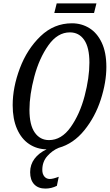

<svg xmlns="http://www.w3.org/2000/svg" viewBox="-20 -861 644 1121"><path d="M227 131Q227 155 239 169.5Q251 184 271 184Q289 184 323 171L312 224Q280 240 245 240Q203 240 179.5 215Q156 190 156 144Q156 100 181.5 66Q207 32 252 11Q195 10 150 -20Q105 -50 79.5 -108Q54 -166 54 -247Q54 -351 96 -462.5Q138 -574 216.5 -649.5Q295 -725 400 -725Q456 -725 501.5 -697Q547 -669 574 -612Q601 -555 601 -470Q601 -381 568.5 -280Q536 -179 472.5 -100.5Q409 -22 323 2Q286 17 256.5 50Q227 83 227 131ZM266 -43Q339 -43 392.5 -118.5Q446 -194 474 -300.5Q502 -407 502 -495Q502 -584 471.5 -628Q441 -672 388 -672Q316 -672 262.5 -596.5Q209 -521 180.5 -414Q152 -307 152 -220Q152 -131 183 -87Q214 -43 266 -43ZM311 -841H543L529 -785H297Z"/></svg>

Font: Noto Serif Cond
Style: Italic
Weight: 400
Width: 3
Italic angle: -12°
Designer: Monotype Design Team
Foundry: Monotype Imaging Inc.
Version: Version 1.001